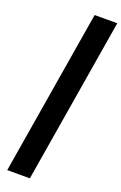

<svg xmlns="http://www.w3.org/2000/svg" viewBox="-218 -1018 825 1308"><g transform="rotate(20 194.0 -364.0)"><path d="M388.2 -961.9 189.9 234.4H25.9L224.1 -961.9Z"/></g></svg>

Font: Inter 18pt ExtraBold
Style: Italic
Weight: 800
Italic angle: -9.3988°
Designer: Rasmus Andersson
Foundry: rsms
Version: Version 4.001;git-66647c0bb